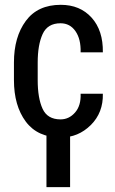

<svg xmlns="http://www.w3.org/2000/svg" viewBox="-20 -558 475 793"><path d="M230 -64.9Q265.1 -64.9 290 -93.3Q314.9 -121.6 313 -170.9H404.8Q406.7 -92.8 355 -41.5Q303.2 9.8 231.4 9.8Q135.3 9.8 86.4 -55.9Q37.6 -121.6 37.6 -227.1V-299.8Q37.6 -405.3 86.7 -471.7Q135.7 -538.1 231 -538.1Q310.5 -538.1 358.4 -485.1Q406.2 -432.1 404.8 -341.8H313Q314.5 -396.5 291.7 -429.2Q269 -461.9 230 -461.9Q176.3 -461.9 156 -417.2Q135.7 -372.6 135.7 -299.8V-227.1Q135.7 -152.8 155.8 -108.9Q175.8 -64.9 230 -64.9ZM269.5 214.8H171.9V-35.6H269.5Z"/></svg>

Font: Franco
Style: Regular
Weight: 400
Designer: Google
Version: Version 1.200311; 2013